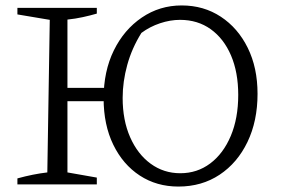

<svg xmlns="http://www.w3.org/2000/svg" viewBox="-20 -678 1038 706"><path d="M636 8Q556 8 494 -32.5Q432 -73 396.5 -146Q361 -219 361 -316Q361 -416 398.5 -492.5Q436 -569 501.5 -613.5Q567 -658 648 -658Q729 -658 792 -616.5Q855 -575 891 -502Q927 -429 927 -333Q927 -233 890 -156Q853 -79 787.5 -35.5Q722 8 636 8ZM44 0V-22Q73 -30 100.5 -35.5Q128 -41 154 -44L163 -605L44 -625V-649H336V-628Q312 -621 284.5 -615Q257 -609 228 -606V-44L336 -25V0ZM194 -306V-355H398V-306ZM643 -41Q705 -41 753 -77Q801 -113 828.5 -178Q856 -243 856 -329Q856 -412 829.5 -474Q803 -536 755 -570.5Q707 -605 642 -605Q606 -605 568.5 -592.5Q531 -580 500 -557Q465 -501 448 -439.5Q431 -378 431 -318Q431 -236 458.5 -173.5Q486 -111 534 -76Q582 -41 643 -41Z"/></svg>

Font: Piazzolla 24pt Light
Style: Regular
Weight: 300
Designer: Juan Pablo del Peral
Foundry: Huerta Tipografica
Version: Version 2.005